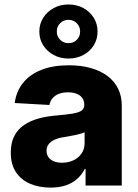

<svg xmlns="http://www.w3.org/2000/svg" viewBox="-20 -831 617 860"><path d="M206.5 9.3Q154.8 9.3 114.5 -8.1Q74.2 -25.4 51.3 -60.1Q28.3 -94.7 28.3 -147.5Q28.3 -191.9 44.2 -222.2Q60.1 -252.4 87.9 -271.2Q115.7 -290 152.1 -300Q188.5 -310.1 230 -313.5Q276.4 -317.4 304.4 -322Q332.5 -326.7 345 -335.4Q357.4 -344.2 357.4 -360.4V-362.8Q357.4 -379.9 348.6 -392.1Q339.8 -404.3 323.5 -410.9Q307.1 -417.5 284.7 -417.5Q261.2 -417.5 243.7 -410.6Q226.1 -403.8 215.3 -390.9Q204.6 -377.9 201.2 -360.8L45.9 -369.6Q52.7 -421.4 82.8 -459.2Q112.8 -497.1 164.6 -517.8Q216.3 -538.6 288.6 -538.6Q342.3 -538.6 386 -526.4Q429.7 -514.2 460.9 -491Q492.2 -467.8 508.8 -434.3Q525.4 -400.9 525.4 -357.9V0H363.3V-74.2H359.9Q345.2 -46.4 323.5 -27.8Q301.8 -9.3 272.7 0Q243.7 9.3 206.5 9.3ZM257.8 -102.1Q286.1 -102.1 309.1 -113Q332 -124 345.5 -143.8Q358.9 -163.6 358.9 -189.5V-238.8Q352.1 -235.4 342 -232.2Q332 -229 319.6 -226.6Q307.1 -224.1 293.7 -221.7Q280.3 -219.2 266.1 -216.8Q242.7 -213.4 225.3 -205.6Q208 -197.8 198.2 -185.3Q188.5 -172.9 188.5 -155.3Q188.5 -138.2 197.5 -126.2Q206.5 -114.3 221.9 -108.2Q237.3 -102.1 257.8 -102.1ZM286.6 -568.8Q250 -568.8 220.5 -584.7Q190.9 -600.6 173.6 -627.9Q156.2 -655.3 156.2 -689.9Q156.2 -724.1 173.6 -751.5Q190.9 -778.8 220.5 -794.9Q250 -811 286.6 -811Q323.7 -811 353.3 -794.9Q382.8 -778.8 399.9 -751.5Q417 -724.1 417 -689.9Q417 -655.3 399.9 -627.9Q382.8 -600.6 353.3 -584.7Q323.7 -568.8 286.6 -568.8ZM286.6 -637.7Q309.1 -637.7 324 -652.6Q338.9 -667.5 338.9 -689.9Q338.9 -711.9 324 -727.1Q309.1 -742.2 286.6 -742.2Q264.6 -742.2 249.5 -727.1Q234.4 -711.9 234.4 -689.9Q234.4 -668 249.5 -652.8Q264.6 -637.7 286.6 -637.7Z"/></svg>

Font: Inter 24pt ExtraBold
Style: Regular
Weight: 800
Designer: Rasmus Andersson
Foundry: rsms
Version: Version 4.001;git-66647c0bb